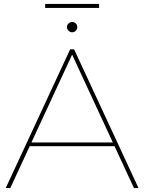

<svg xmlns="http://www.w3.org/2000/svg" viewBox="-20 -949 728 969"><path d="M9 0 334 -700H354L679 0H656L339 -684H349L32 0ZM116 -211 126 -230H561L571 -211ZM344 -786Q334 -786 326 -794Q318 -802 318 -812Q318 -823 326 -830.5Q334 -838 344 -838Q355 -838 362.5 -830.5Q370 -823 370 -812Q370 -802 362.5 -794Q355 -786 344 -786ZM208 -909V-929H480V-909Z"/></svg>

Font: Montserrat Thin
Style: Regular
Weight: 100
Designer: Julieta Ulanovsky
Foundry: Julieta Ulanovsky
Version: Version 9.000